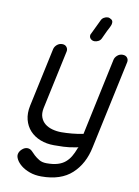

<svg xmlns="http://www.w3.org/2000/svg" viewBox="-99 -805 757 1049"><g transform="rotate(10 280.0 -280.5)"><path d="M375 -714Q380 -727 391 -733.5Q402 -740 413 -740Q422 -740 433 -732.5Q444 -725 440 -707Q439 -704 438 -700.5Q437 -697 433 -689L421 -666L401 -623Q396 -611 385 -605Q374 -599 363 -599Q350 -599 341 -608Q332 -617 335 -631Q335 -632 336 -633Q337 -634 337 -635ZM454 -27Q435 67 374 123Q313 179 205 179Q169 179 140 168.5Q111 158 92 142.5Q73 127 64 110Q55 93 58 80Q61 65 75 52.5Q89 40 104 40Q118 40 129 50L151 72Q163 83 179.5 93Q196 103 221 103Q257 103 282 95.5Q307 88 324 73.5Q341 59 352.5 39.5Q364 20 373 -4Q373 -6 375 -9.5Q377 -13 378 -15Q376 -13 373.5 -12.5Q371 -12 367 -11Q326 -3 296 -2Q266 -1 243 -1Q202 -1 167.5 -14.5Q133 -28 110 -53Q87 -78 78 -113Q69 -148 78 -191L148 -517Q151 -531 163.5 -542Q176 -553 193 -553Q209 -553 217.5 -542Q226 -531 223 -517L153 -191Q147 -161 155 -139.5Q163 -118 180 -104.5Q197 -91 221 -84.5Q245 -78 271 -78Q297 -78 330 -81Q363 -84 392 -90L483 -517Q486 -531 498.5 -542Q511 -553 528 -553Q545 -553 553.5 -542Q562 -531 559 -517Z"/></g></svg>

Font: VDS Compensated
Style: Light Italic
Weight: 300
Italic angle: -12°
Designer: artmaker
Foundry: artmaker
Version: Version 1.000 2012 initial release